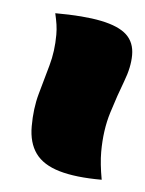

<svg xmlns="http://www.w3.org/2000/svg" viewBox="-36 -858 299 395"><g transform="rotate(5 114.0 -660.5)"><path d="M228 -755Q228 -730 216.5 -700Q205 -670 193.5 -633Q182 -596 182 -551Q182 -527 188 -494Q134 -494 100 -504Q66 -514 50.5 -535.5Q35 -557 35 -591Q35 -628 43.5 -658.5Q52 -689 60.5 -719Q69 -749 69 -783Q69 -794 67.5 -804Q66 -814 63 -827Q122 -827 158.5 -819.5Q195 -812 211.5 -796.5Q228 -781 228 -755Z"/></g></svg>

Font: Merienda Black
Style: Regular
Weight: 900
Designer: Eduardo Rodriguez Tunni
Foundry: Eduardo Rodriguez Tunni
Version: Version 2.001